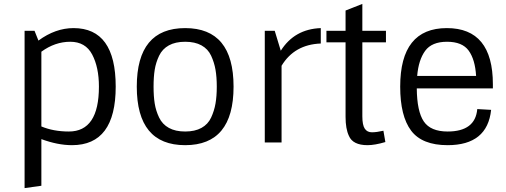

<svg xmlns="http://www.w3.org/2000/svg" viewBox="-20 -730 2595 984"><path d="M357 -586Q573 -586 573 -286Q573 14 349 14Q276 14 192 -17V222L106 234V-572H157L177 -522Q264 -586 357 -586ZM192 -465V-82Q254 -56 333 -56Q487 -56 487 -286Q487 -385 452.5 -450.5Q418 -516 340 -516Q262 -516 192 -465Z M845.5 -74.5Q879 -56 929 -56Q979 -56 1012.5 -74.5Q1046 -93 1062 -127.5Q1078 -162 1084.5 -199.5Q1091 -237 1091 -286Q1091 -335 1084.5 -372.5Q1078 -410 1062 -444.5Q1046 -479 1012.5 -497.5Q979 -516 929 -516Q879 -516 845.5 -497.5Q812 -479 795.5 -444.5Q779 -410 773 -373Q767 -336 767 -286Q767 -236 773 -199Q779 -162 795.5 -127.5Q812 -93 845.5 -74.5ZM1177 -286Q1177 14 929 14Q681 14 681 -286Q681 -586 929 -586Q1177 -586 1177 -286Z M1423 0H1337V-572H1388L1419 -470Q1489 -581 1624 -586V-507Q1489 -502 1423 -393Z M1653 -513V-572H1751V-676L1837 -710V-572H1958V-513H1837V-134Q1837 -89 1849.5 -70.5Q1862 -52 1886 -52Q1910 -52 1945 -60L1955 -2Q1901 14 1863.5 14Q1826 14 1802 2Q1778 -10 1768 -34Q1751 -70 1751 -131V-513Z M2274 14Q2143 14 2087 -60.5Q2031 -135 2031 -286Q2031 -586 2270 -586Q2506 -586 2506 -298V-277H2116Q2117 -159 2152 -107.5Q2187 -56 2274 -56Q2416 -56 2426 -171L2497 -167Q2478 14 2274 14ZM2118 -341H2420Q2415 -425 2382 -470.5Q2349 -516 2271 -516Q2193 -516 2159 -469.5Q2125 -423 2118 -341Z"/></svg>

Font: Sintony
Style: Regular
Weight: 400
Version: Version 001.001